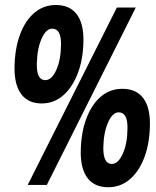

<svg xmlns="http://www.w3.org/2000/svg" viewBox="-20 -758 640 787"><path d="M151 -334Q95 -334 66.8 -372.5Q38.5 -411 39.5 -483.5Q41 -560.5 62.5 -617.5Q84 -674.5 121.5 -706Q159 -737.5 209 -737.5Q265.5 -737.5 294.2 -700Q323 -662.5 322 -590.5Q321 -516 299 -458Q277 -400 239 -367Q201 -334 151 -334ZM165.5 -429.5Q192 -429.5 210.8 -471.2Q229.5 -513 230 -573Q231.5 -640.5 194 -640.5Q168.5 -640.5 150.2 -598.8Q132 -557 131 -496.5Q129.5 -429.5 165.5 -429.5ZM93.5 0 459 -727H536.5L172 0ZM423.5 9.5Q367 9.5 338.2 -29Q309.5 -67.5 311 -140Q312.5 -215 334 -272.2Q355.5 -329.5 393.2 -361.8Q431 -394 481.5 -394Q538 -394 566.8 -356.2Q595.5 -318.5 594.5 -247Q593.5 -170 571.5 -112.2Q549.5 -54.5 511.5 -22.5Q473.5 9.5 423.5 9.5ZM438 -86Q464.5 -86 483.2 -127.8Q502 -169.5 502.5 -230Q504 -297.5 466.5 -297.5Q441 -297.5 422.8 -255.8Q404.5 -214 403.5 -153Q403 -120.5 411.8 -103.2Q420.5 -86 438 -86Z"/></svg>

Font: Spline Sans Mono
Style: Italic
Weight: 400
Italic angle: -4°
Monospace: yes
Designer: Eben Sorkin, Mirko Velimirovic
Foundry: Sorkin Type
Version: Version 1.004